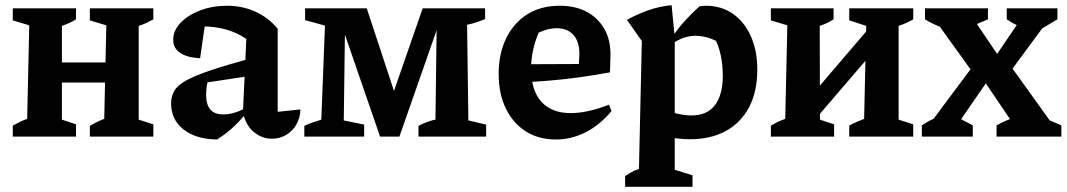

<svg xmlns="http://www.w3.org/2000/svg" viewBox="-20 -523 4083 735"><path d="M324 0V-41Q337 -49 351 -56Q365 -63 379 -68L387 -426L324 -445V-491H567V-449Q554 -442 541 -435.5Q528 -429 511 -424V-65L567 -47V0ZM29 0V-42Q41 -49 54 -55.5Q67 -62 84 -68L92 -426L29 -445V-491H271V-449Q258 -441 245 -435Q232 -429 217 -424V-65L271 -47V0ZM160 -207V-284H449V-207Z M1020 8Q984 8 953 -16.5Q922 -41 910 -92L923 -374Q853 -422 753 -422Q737 -422 721 -420Q705 -418 691 -415L768 -452L746 -300Q695 -303 669 -321Q643 -339 643 -370Q643 -406 671 -435.5Q699 -465 746 -483Q793 -501 849 -501Q908 -501 957.5 -478.5Q1007 -456 1043 -413V-95L1130 -104Q1129 -71 1114 -45.5Q1099 -20 1074.5 -6Q1050 8 1020 8ZM811 11Q730 10 682.5 -27.5Q635 -65 635 -127Q635 -154 647 -175Q659 -196 692 -214.5Q725 -233 785.5 -253.5Q846 -274 942 -300V-233L737 -202L778 -220Q773 -205 771 -190Q769 -175 769 -161Q769 -123 785 -104Q801 -85 835 -85Q858 -85 882.5 -93Q907 -101 934 -118V-105Q908 -70 878.5 -41.5Q849 -13 811 11Z M1773 -62 1841 -46V0H1582V-41Q1598 -50 1618 -57Q1638 -64 1647 -65L1652 -455L1667 -452L1509 0H1435L1284 -438L1301 -441L1296 -62L1374 -46V0H1145V-41Q1162 -49 1177.5 -54.5Q1193 -60 1210 -65L1224 -425L1148 -446V-491H1384L1503 -130L1473 -131L1598 -491H1837V-450Q1820 -443 1805 -438Q1790 -433 1768 -428Z M2108 11Q2042 11 1993 -20Q1944 -51 1916.5 -107.5Q1889 -164 1889 -240Q1889 -318 1918 -377Q1947 -436 1999 -468.5Q2051 -501 2123 -501Q2183 -501 2226.5 -477.5Q2270 -454 2294 -411.5Q2318 -369 2317 -310L2315 -246Q2249 -234 2193.5 -226.5Q2138 -219 2084 -214.5Q2030 -210 1969 -207L1970 -277L2196 -278L2198 -317Q2198 -364 2175 -389.5Q2152 -415 2110 -415Q2093 -415 2076 -410.5Q2059 -406 2042 -398Q2028 -365 2020.5 -330Q2013 -295 2013 -261Q2013 -177 2052.5 -133.5Q2092 -90 2165 -90Q2228 -90 2311 -122L2321 -98Q2277 -45 2222.5 -17Q2168 11 2108 11Z M2621 10Q2584 10 2541.5 2.5Q2499 -5 2452 -20L2473 -119Q2524 -100 2561.5 -90.5Q2599 -81 2626 -81Q2687 -81 2717 -120.5Q2747 -160 2747 -234Q2747 -275 2738.5 -314Q2730 -353 2711 -387L2766 -337Q2706 -386 2642 -386Q2598 -386 2554 -356L2553 -381Q2577 -416 2603 -444.5Q2629 -473 2658 -499Q2665 -500 2670.5 -500.5Q2676 -501 2681 -501Q2742 -501 2786 -470Q2830 -439 2854.5 -384Q2879 -329 2879 -257Q2879 -172 2847.5 -112.5Q2816 -53 2758.5 -21.5Q2701 10 2621 10ZM2373 192V151Q2384 144 2396.5 136.5Q2409 129 2426 124L2437 -366L2380 -447Q2422 -470 2464 -484.5Q2506 -499 2551 -503L2563 -379V127L2631 148V192Z M3062 -21 3055 -121 3357 -474V-365ZM2931 0V-42Q2943 -49 2956 -55.5Q2969 -62 2986 -68L2994 -426L2931 -445V-491H3171V-449Q3159 -441 3146 -435Q3133 -429 3118 -424L3119 -65L3173 -47V0ZM3231 0V-42Q3245 -50 3260 -56.5Q3275 -63 3288 -68L3296 -424L3231 -445V-491H3476V-449Q3453 -435 3420 -424V-65L3476 -47V0Z M3538 -10V-47L3714 -283H3840L4007 -50V-10H3885L3734 -233H3774L3620 -10ZM3509 0V-43Q3557 -76 3617 -89L3704 -43V0ZM3795 0V-43Q3829 -62 3864 -73.5Q3899 -85 3934 -90L4043 -43V0ZM3648 -401Q3613 -408 3581.5 -419.5Q3550 -431 3521 -449V-491H3762V-449ZM3710 -237 3559 -447V-481H3686L3817 -287H3777L3909 -481H3992L3993 -446L3839 -237ZM3949 -402Q3918 -408 3889 -419.5Q3860 -431 3834 -449V-491H4028V-449Z"/></svg>

Font: Piazzolla 24pt
Style: Bold
Weight: 700
Designer: Juan Pablo del Peral
Foundry: Huerta Tipografica
Version: Version 2.005